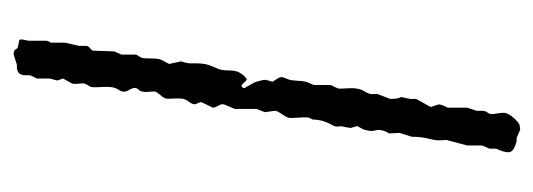

<svg xmlns="http://www.w3.org/2000/svg" viewBox="-278 -524 805 290"><g transform="rotate(90 125.0 -379.5)"><path d="M76.2 -264.6V-273.9Q76.2 -287.1 80.6 -296.9Q85 -306.6 85.9 -310.5Q86.9 -314.5 86.9 -322.3Q86.9 -330.6 88.9 -335.4Q90.8 -340.3 94.7 -344.7Q99.1 -349.1 100.6 -349.1Q102.1 -349.1 106.4 -343.8Q110.8 -338.4 113.8 -345.2L105 -360.8Q101.1 -372.1 101.1 -377.9L104 -388.2Q103 -390.1 99.6 -395Q96.2 -399.9 97.2 -403.8L101.1 -414.1Q102.1 -418 102.5 -426.8Q103 -438.5 106 -443.8Q108.9 -449.7 108.9 -452.1V-476.1Q113.8 -485.8 114.3 -487.8Q114.7 -489.7 113.8 -502.9Q112.8 -517.6 118.2 -526.4Q123.5 -535.2 122.6 -540.5Q122.1 -545.9 123 -547.9L129.9 -565.9Q129.9 -579.1 127 -582L129.9 -596.2V-605L142.1 -627L138.2 -639.2Q138.2 -643.1 143.1 -652.8V-682.1L147 -693.8Q147.9 -695.3 147.9 -699.2V-705.1Q147.9 -710 150.9 -713.4Q153.8 -716.8 152.3 -724.6Q150.9 -732.4 150.9 -736.8Q150.4 -741.7 156.2 -749.5Q162.1 -757.3 168.9 -761.2Q174.8 -762.2 176.3 -762.2L189 -756.8H192.4Q194.8 -756.8 196.8 -755.9Q210 -752 210.4 -745.1Q210.9 -738.3 205.1 -726.1V-715.8Q200.2 -706.1 200.2 -703.1V-682.1L191.9 -650.9Q191.9 -648.9 192.4 -642.1Q192.9 -635.3 190.9 -627.9Q187 -613.3 187 -598.1L181.2 -580.1L182.1 -564Q179.7 -561.5 177.7 -554.7Q175.8 -547.9 177.7 -542.5Q179.7 -537.1 175.8 -524.9L170.9 -516.1L173.8 -505.9L171.9 -495.1Q170.9 -494.1 171.4 -489.3Q171.9 -484.4 171.4 -482.9Q170.9 -481 168 -475.6Q161.1 -462.9 161.1 -449.2L158.2 -442.9Q157.2 -438 158.2 -426.8Q159.2 -416 158.2 -412.1Q157.2 -408.2 152.3 -401.4Q147.5 -394.5 147.9 -391.1L149.9 -377Q149.9 -376 145 -363.8V-331.1L138.2 -314.9Q137.2 -311 140.1 -306.2Q143.1 -301.3 143.1 -297.9L134.8 -280.8Q134.8 -277.8 137.2 -273.4Q139.6 -269 134.8 -262.7Q129.9 -256.8 129.4 -250.5Q128.9 -244.1 129.4 -237.3Q129.9 -230.5 129.4 -227.5Q128.9 -224.1 124.5 -219.2Q120.1 -213.9 119.1 -211.9Q118.2 -210 119.1 -202.1Q120.6 -190.4 115.7 -185.5Q110.8 -180.7 116.2 -171.9Q121.6 -163.1 116.2 -155.8Q110.8 -148.4 111.8 -133.8Q112.8 -118.7 111.8 -113.8L106.9 -105Q106 -102.1 106.9 -94.7Q107.9 -87.4 106 -84L99.1 -71.8L102.1 -63L99.1 -51.8V-32.2L94.2 -22V-15.6Q94.2 -4.9 86.9 -2.9Q85 -2 83 -2Q81.1 -2 79.1 -2Q77.1 -2 75.2 -1L62.5 2.9Q56.6 2.9 55.2 0Q53.7 -2.9 51.8 -3.4Q49.8 -3.9 47.4 -4.4Q44.9 -4.9 42 -5.4Q39.1 -5.9 40.5 -12.2Q42 -18.1 42 -20.5V-45.9Q42 -48.8 44.9 -53.2V-74.2L49.8 -96.2V-106.9Q49.8 -109.9 53.7 -112.8Q57.6 -115.7 57.1 -119.1L58.1 -148.9L63 -160.2V-181.2Q63 -183.1 64.9 -185.5Q66.9 -188 67.9 -190.9Q68.8 -193.8 68.8 -204.6Q68.8 -215.3 70.8 -220.2L77.1 -231.9L73.2 -250Q76.2 -258.8 76.2 -264.6Z"/></g></svg>

Font: AntiqueNobleLightItalic
Style: LightItalic
Weight: 400
Version: Version 001.000